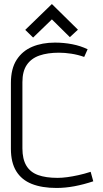

<svg xmlns="http://www.w3.org/2000/svg" viewBox="-20 -921 509 951"><path d="M366 -774 237 -901 105 -773 144 -735 237 -825 326 -737ZM397 -639 414 -677Q379 -694 337.5 -702Q296 -710 252 -710Q189 -710 140 -689.5Q91 -669 62.5 -625Q34 -581 34 -510V-184Q34 -116 60.5 -73Q87 -30 137.5 -10Q188 10 260 10Q303 10 348.5 1.5Q394 -7 442 -23L429 -70Q398 -60 368.5 -53.5Q339 -47 313 -43.5Q287 -40 265 -40Q207 -40 168.5 -54Q130 -68 110.5 -100.5Q91 -133 91 -186V-514Q91 -568 113 -600Q135 -632 175.5 -646Q216 -660 272 -660Q301 -660 333.5 -655Q366 -650 397 -639Z"/></svg>

Font: AdventPro_ExpandedRegular
Style: ExpandedRegular
Weight: 400
Width: 7
Designer: VivaRado, Andreas Kalpakidis
Foundry: VivaRado, Andreas Kalpakidis
Version: Version 3.000